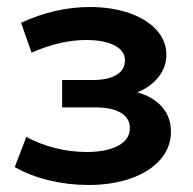

<svg xmlns="http://www.w3.org/2000/svg" viewBox="-20 -519 549 547"><path d="M467 -144Q467 -99 437 -64.5Q407 -30 353.5 -11Q300 8 232 8Q175 8 120.5 -5Q66 -18 22 -43L55 -129Q91 -109 136 -97.5Q181 -86 226 -86Q284 -86 317 -104Q350 -122 350 -154Q350 -182 324.5 -197.5Q299 -213 253 -213H157V-291H244Q287 -291 311.5 -305.5Q336 -320 336 -347Q336 -374 306.5 -389.5Q277 -405 225 -405Q152 -405 70 -369L40 -454Q137 -499 236 -499Q298 -499 347.5 -482Q397 -465 425.5 -434Q454 -403 454 -363Q454 -328 431.5 -299.5Q409 -271 371 -256Q417 -243 442 -214Q467 -185 467 -144Z"/></svg>

Font: Montserrat Ace
Style: Bold
Weight: 600
Designer: Julieta Ulanovsky
Foundry: Julieta Ulanovsky
Version: Version 1